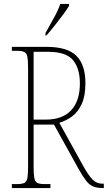

<svg xmlns="http://www.w3.org/2000/svg" viewBox="-20 -951 545 971"><path d="M40 0V-20H66Q91 -20 103 -26Q115 -32 118.5 -51Q122 -70 122 -108V-606Q122 -645 118.5 -663.5Q115 -682 103 -688Q91 -694 66 -694H40V-714H216Q321 -714 366.5 -668.5Q412 -623 412 -530Q412 -465 393 -424.5Q374 -384 344 -362Q314 -340 280 -330L404 -106Q429 -62 449 -42Q469 -22 498 -22H505V0H502Q471 0 451.5 -8Q432 -16 416 -36.5Q400 -57 380 -92L253 -321H150V-108Q150 -70 153.5 -51Q157 -32 169 -26Q181 -20 206 -20H235V0ZM210 -346Q296 -346 340 -393.5Q384 -441 384 -529Q384 -605 349 -647Q314 -689 223 -689H150V-346ZM210 -784Q232 -824 252.5 -860.5Q273 -897 285 -931H329V-921Q319 -904 299 -877Q279 -850 256.5 -821.5Q234 -793 214 -771H210Z"/></svg>

Font: Noto Serif Tamil Condensed Thin
Style: Italic
Weight: 100
Width: 3
Italic angle: -12°
Designer: Indian Type Foundry, Tom Grace, and the Monotype Design Team
Foundry: Monotype Imaging Inc.
Version: Version 2.003; ttfautohint (v1.8.4.7-5d5b)